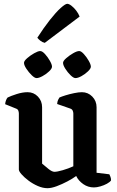

<svg xmlns="http://www.w3.org/2000/svg" viewBox="-20 -984 614 1008"><path d="M229 4Q205 4 178.5 -7.5Q152 -19 129.5 -36Q107 -53 93 -69Q79 -85 79 -94V-388Q79 -396 76 -403.5Q73 -411 64 -414L7 -437Q8 -449 12 -458.5Q16 -468 20 -472Q36 -480 67 -490Q98 -500 125 -500Q157 -500 179 -477Q201 -454 201 -421V-125Q215 -113 234 -97.5Q253 -82 266 -82Q280 -82 309.5 -90.5Q339 -99 365 -111V-388Q365 -396 361.5 -403.5Q358 -411 349 -414L280 -438Q281 -451 285 -459.5Q289 -468 292 -472Q303 -477 324 -483.5Q345 -490 369 -495Q393 -500 410 -500Q442 -500 464.5 -477Q487 -454 487 -421V-77L554 -69Q556 -65 559.5 -56.5Q563 -48 563 -37Q557 -28 541.5 -19.5Q526 -11 507 -5.5Q488 0 473 0Q442 0 417 -17.5Q392 -35 380 -60Q361 -46 333.5 -31.5Q306 -17 278 -6.5Q250 4 229 4ZM376 -574Q366 -574 350.5 -589Q335 -604 323 -623Q311 -642 311 -654Q311 -664 327.5 -678.5Q344 -693 364 -704.5Q384 -716 396 -716Q406 -716 420.5 -700Q435 -684 446 -664.5Q457 -645 457 -634Q457 -624 442 -609.5Q427 -595 408 -584.5Q389 -574 376 -574ZM172 -574Q162 -574 146.5 -589Q131 -604 118.5 -623Q106 -642 106 -654Q106 -664 122.5 -678.5Q139 -693 159.5 -704.5Q180 -716 191 -716Q202 -716 216.5 -700Q231 -684 242 -664.5Q253 -645 253 -634Q253 -624 238 -609.5Q223 -595 203.5 -584.5Q184 -574 172 -574ZM215 -759Q202 -762 191.5 -770.5Q181 -779 176 -786Q210 -839 242 -879.5Q274 -920 298.5 -942Q323 -964 333 -964Q342 -964 355 -954Q368 -944 380 -928.5Q392 -913 398 -897Z"/></svg>

Font: Texturina 72pt
Style: Bold
Weight: 700
Designer: Guillermo Torres Carreño
Foundry: Omnibus-Type
Version: Version 1.002; ttfautohint (v1.8.3)